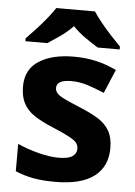

<svg xmlns="http://www.w3.org/2000/svg" viewBox="-55 -808 606 860"><g transform="rotate(5 248.5 -378.0)"><path d="M459 -162Q459 -79 400.5 -34.5Q342 10 226 10Q169 10 128 2.5Q87 -5 46 -22V-145Q90 -125 141 -112Q192 -99 231 -99Q275 -99 293.5 -112Q312 -125 312 -146Q312 -160 304.5 -171Q297 -182 272 -196Q247 -210 194 -232Q143 -253 110 -275Q77 -297 61 -327.5Q45 -358 45 -404Q45 -480 104 -518Q163 -556 261 -556Q312 -556 358 -546Q404 -536 453 -513L408 -406Q368 -423 332 -434.5Q296 -446 259 -446Q193 -446 193 -410Q193 -397 201.5 -386.5Q210 -376 234.5 -364Q259 -352 307 -332Q354 -313 388 -292.5Q422 -272 440.5 -241Q459 -210 459 -162ZM337 -766Q351 -744 373.5 -716.5Q396 -689 420 -663Q444 -637 462 -619V-606H363Q337 -622 306 -643.5Q275 -665 249 -692Q223 -665 193 -644Q163 -623 137 -606H38V-619Q56 -637 80 -663Q104 -689 126.5 -716.5Q149 -744 163 -766Z"/></g></svg>

Font: Noto IKEA Arabic
Style: Bold
Weight: 700
Designer: Monotype Design Team
Foundry: Monotype Imaging Inc.
Version: Version 1.200